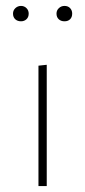

<svg xmlns="http://www.w3.org/2000/svg" viewBox="-20 -629 288 649"><path d="M24 -583Q24 -594 32 -601.5Q40 -609 51 -609Q62 -609 69.5 -601.5Q77 -594 77 -583Q77 -571 69.5 -564Q62 -557 51 -557Q39 -557 31.5 -564Q24 -571 24 -583ZM171 -583Q171 -594 179 -601.5Q187 -609 198 -609Q210 -609 217 -601.5Q224 -594 224 -583Q224 -571 217 -564Q210 -557 198 -557Q186 -557 178.5 -564Q171 -571 171 -583ZM110 -407 138 -410V0H110Z"/></svg>

Font: Ysabeau Infant Extralight
Style: Regular
Weight: 200
Designer: Christian Thalmann (Catharsis Fonts)
Version: Version 0.003